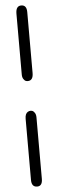

<svg xmlns="http://www.w3.org/2000/svg" viewBox="-65 -777 322 1055"><g transform="rotate(-5 96.0 -249.5)"><path d="M65 -126Q65 -155 81 -164Q89 -168 95 -168Q101 -168 106.5 -166Q112 -164 118.5 -154.5Q125 -145 125 -129V210Q125 250 96 250Q65 250 65 211ZM65 -371V-706Q65 -749 95 -749Q125 -749 125 -710V-374Q125 -332 95 -332Q89 -332 83.5 -334Q78 -336 71.5 -345.5Q65 -355 65 -371Z"/></g></svg>

Font: CMU Serif
Style: Bold
Weight: 700
Version: Version 0.7.0